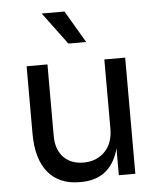

<svg xmlns="http://www.w3.org/2000/svg" viewBox="-55 -818 737 881"><g transform="rotate(-5 314.0 -377.0)"><path d="M277 16Q182 16 131 -46Q80 -108 80 -225V-535H176V-206Q176 -143 210 -107.5Q244 -72 302 -72Q362 -72 400 -110.5Q438 -149 438 -216V-535H534V0H458V-229H470Q470 -150 449 -95.5Q428 -41 386.5 -12.5Q345 16 281 16ZM280 -622 170 -770H275L362 -622Z"/></g></svg>

Font: SVN-Sora Variable
Style: Regular
Weight: 400
Designer: Jonathan Barnbrook, Julián Moncada
Foundry: Barnbrook Fonts
Version: Version 2.000 - Viet hoa boi STYLEno.1 Fonts